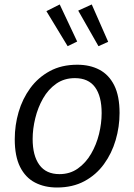

<svg xmlns="http://www.w3.org/2000/svg" viewBox="-20 -825 596 854"><path d="M323.7 -537.1Q380.1 -537.1 422.2 -514.9Q464.4 -492.7 488.1 -445.4Q511.8 -398 511.8 -322.4Q511.8 -261 494.4 -201.8Q477.1 -142.7 442.4 -95Q407.8 -47.3 355.6 -19.2Q303.4 9 233.3 9Q178.3 9 135.8 -13Q93.3 -35 69.4 -82.5Q45.6 -130 45.6 -205.7Q45.6 -267.7 62.7 -326.5Q79.9 -385.4 114.6 -432.9Q149.3 -480.4 201.5 -508.7Q253.7 -537.1 323.7 -537.1ZM313 -477.5Q265.4 -477.5 229.9 -452.5Q194.5 -427.5 171.5 -387.2Q148.5 -346.9 136.9 -299.2Q125.2 -251.6 125.2 -207Q125.2 -132.4 155.2 -91.5Q185.1 -50.5 244.4 -50.5Q291.3 -50.5 326.4 -75.5Q361.6 -100.5 385.2 -141Q408.8 -181.5 420.5 -229.1Q432.1 -276.8 432.1 -322Q432.1 -396.9 402.7 -437.2Q373.2 -477.5 313 -477.5ZM280.9 -619.6 323.3 -640.3 245.6 -805.2 186.4 -775.4ZM418 -619.6 461.2 -639 388.1 -805.2 327.9 -777.8Z"/></svg>

Font: Bitter Thin
Style: Italic
Weight: 100
Italic angle: -9°
Designer: Sol Matas, and Bitter project Authors
Foundry: Sol Matas
Version: Version 2.002